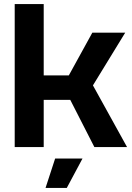

<svg xmlns="http://www.w3.org/2000/svg" viewBox="-20 -720 648 940"><path d="M52 0V-700H194V-351H317L432 -560H593L435 -302L602 0H442L324 -231H194V0ZM203 200 250 56H384L307 200Z"/></svg>

Font: Tektur SemiBold
Style: Regular
Weight: 600
Designer: Adam Jagosz
Foundry: Adam Jagosz
Version: Version 1.005;gftools[0.9.30]